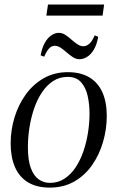

<svg xmlns="http://www.w3.org/2000/svg" viewBox="-20 -844 534 874"><path d="M288.5 -515.5Q347 -515.5 386.5 -492Q426 -468.5 446 -424Q466 -379.5 466 -316Q466 -256.5 449.2 -198.5Q432.5 -140.5 399.8 -93.2Q367 -46 318.5 -18Q270 10 206.5 10Q147 10 107.2 -14.2Q67.5 -38.5 48 -83.8Q28.5 -129 28.5 -191.5Q28.5 -251.5 46 -309.2Q63.5 -367 97.2 -413.8Q131 -460.5 179.2 -488Q227.5 -515.5 288.5 -515.5ZM288 -494Q251 -494 221.8 -475Q192.5 -456 170.8 -423.2Q149 -390.5 135 -349.2Q121 -308 114 -262.8Q107 -217.5 107 -174Q107 -115 120.2 -79.2Q133.5 -43.5 156.2 -27.5Q179 -11.5 207.5 -11.5Q244 -11.5 273.2 -30.5Q302.5 -49.5 324 -81.8Q345.5 -114 359.5 -154.8Q373.5 -195.5 380.5 -239.8Q387.5 -284 387.5 -326.5Q387.5 -370.5 378.8 -408.5Q370 -446.5 348.5 -470.2Q327 -494 288 -494ZM165 -592Q171.5 -627.5 184.5 -650Q197.5 -672.5 214.2 -683.5Q231 -694.5 247.5 -694.5Q263.5 -694.5 277.5 -685.2Q291.5 -676 305 -664Q318.5 -652 332 -642.8Q345.5 -633.5 359.5 -633.5Q374 -633.5 387 -645.2Q400 -657 411 -683L427 -676.5Q420.5 -639.5 406.5 -617Q392.5 -594.5 375.5 -584.5Q358.5 -574.5 342.5 -574.5Q326 -574.5 311.8 -583.8Q297.5 -593 284 -605Q270.5 -617 257 -626.2Q243.5 -635.5 229 -635.5Q215 -635.5 203.8 -623.8Q192.5 -612 181 -586ZM198.5 -823.5H454L447 -773H191Z"/></svg>

Font: Merriweather 144pt Light
Style: Italic
Weight: 300
Italic angle: -7.8°
Version: Version 2.101